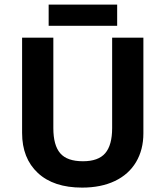

<svg xmlns="http://www.w3.org/2000/svg" viewBox="-20 -832 742 861"><path d="M623 -663.1V-233.9Q623 -160.6 590.1 -105.2Q557.1 -49.8 495.1 -20.3Q433.1 9.3 348.1 9.3Q220.2 9.3 149.7 -56.4Q79.1 -122.1 79.1 -235.8V-663.1H219.2V-257.3Q219.2 -180.7 250 -144.8Q280.8 -108.9 352.1 -108.9Q420.9 -108.9 451.9 -145Q482.9 -181.2 482.9 -257.8V-663.1ZM198.2 -811.5H505.4V-716.3H198.2Z"/></svg>

Font: Bpm'online Open Sans
Style: Bold
Weight: 700
Foundry: Ascender Corporation
Version: Version 1.10